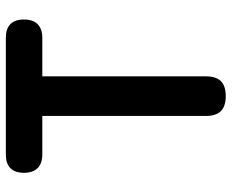

<svg xmlns="http://www.w3.org/2000/svg" viewBox="-86 -684 773 640"><g transform="rotate(-90 300.0 -363.5)"><path d="M234 -608.5H105.6Q75.8 -608.5 60.1 -624.1Q44.5 -639.8 44.5 -669.6Q44.5 -699.4 59.8 -714.7Q75.1 -730 104.9 -730H495.1Q524.9 -730 540.2 -714.7Q555.5 -699.4 555.5 -669.6Q555.5 -639.8 539.9 -624.1Q524.2 -608.5 494.4 -608.5H366V-63Q366 -29.3 349.9 -13.1Q333.8 3 300.2 3Q266.5 3 250.2 -13.1Q234 -29.3 234 -63Z"/></g></svg>

Font: Maple Mono
Style: Regular
Weight: 400
Monospace: yes
Designer: subframe7536
Version: Version 7.300